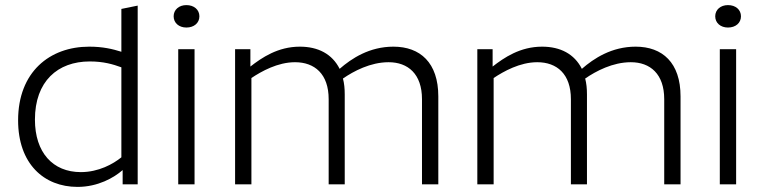

<svg xmlns="http://www.w3.org/2000/svg" viewBox="-20 -723 2987 753"><path d="M461 0H520V-701L456 -688V-520C421 -531 383 -540 330 -540C175 -540 51 -441 51 -251C51 -81 152 10 284 10C364 10 427 -26 461 -56ZM332 -482C386 -482 423 -471 456 -459V-106C424 -80 367 -48 297 -48C187 -48 117 -125 117 -254C117 -404 206 -482 332 -482Z M711 -615C741 -615 762 -633 762 -659C762 -685 741 -703 711 -703C682 -703 661 -685 661 -659C661 -633 682 -615 711 -615ZM679 -530V0H743V-530Z M902 -530V0H966V-417C1005 -443 1069 -479 1137 -479C1214 -479 1269 -433 1269 -334V0H1332V-353C1332 -376 1330 -396 1325 -415C1367 -444 1433 -479 1504 -479C1580 -479 1635 -433 1635 -334V0H1699V-345C1699 -477 1628 -540 1523 -540C1429 -540 1359 -494 1312 -453C1283 -511 1228 -540 1156 -540C1070 -540 1007 -497 962 -462V-530Z M1852 -530V0H1916V-417C1955 -443 2019 -479 2087 -479C2164 -479 2219 -433 2219 -334V0H2282V-353C2282 -376 2280 -396 2275 -415C2317 -444 2383 -479 2454 -479C2530 -479 2585 -433 2585 -334V0H2649V-345C2649 -477 2578 -540 2473 -540C2379 -540 2309 -494 2262 -453C2233 -511 2178 -540 2106 -540C2020 -540 1957 -497 1912 -462V-530Z M2835 -615C2865 -615 2886 -633 2886 -659C2886 -685 2865 -703 2835 -703C2806 -703 2785 -685 2785 -659C2785 -633 2806 -615 2835 -615ZM2803 -530V0H2867V-530Z"/></svg>

Font: Roundo
Style: Regular
Weight: 400
Designer: Shiva Nallaperumal
Foundry: Indian Type Foundry
Version: Version 2.000